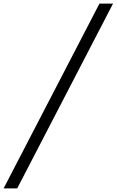

<svg xmlns="http://www.w3.org/2000/svg" viewBox="-47 -855 644 1060"><path d="M48 185H-27L502 -835H577Z"/></svg>

Font: Lode
Style: Italic
Weight: 400
Italic angle: -11°
Monospace: yes
Designer: Belleve Invis
Foundry: Belleve Invis
Version: Version 29.2.0; ttfautohint (v1.8.3)